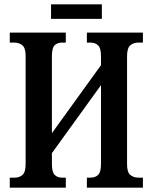

<svg xmlns="http://www.w3.org/2000/svg" viewBox="-20 -864 704 884"><path d="M25 0V-46H46Q70 -46 84 -59Q98 -72 98 -109V-606Q98 -643 83 -655.5Q68 -668 44 -668H25V-714H283V-668H267Q244 -668 231.5 -655.5Q219 -643 219 -606V-251L445 -564V-605Q445 -642 432 -655Q419 -668 395 -668H380V-714H638V-668H618Q594 -668 579.5 -655Q565 -642 565 -605V-107Q565 -71 580 -58.5Q595 -46 618 -46H638V0H380V-46H395Q419 -46 432 -59Q445 -72 445 -109V-472L219 -159V-109Q219 -72 231.5 -59Q244 -46 267 -46H283V0ZM215 -777V-844H449V-777Z"/></svg>

Font: Noto Serif ExtraCondensed SemiBold
Style: Regular
Weight: 600
Width: 2
Designer: Monotype Design Team
Foundry: Monotype Imaging Inc.
Version: Version 2.015; ttfautohint (v1.8.4.7-5d5b)